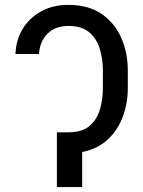

<svg xmlns="http://www.w3.org/2000/svg" viewBox="-20 -757 580 777"><path d="M235.8 -221.6H257.1Q312.5 -221.6 342.7 -247.7Q372.9 -273.8 384.6 -314.8Q396.3 -355.8 396.3 -400.6V-473Q396.3 -517 384.2 -558.1Q372.2 -599.1 342 -625.5Q311.8 -652 257.1 -652Q203.8 -652 172.4 -620.7Q141 -589.5 137.8 -538.4H42.6Q44.7 -595.2 71.9 -640.1Q99.1 -685 146.5 -711.1Q193.9 -737.2 257.1 -737.2Q338.1 -737.2 391.3 -700.5Q444.6 -663.7 470.9 -603.5Q497.2 -543.3 497.2 -473V-400.6Q497.2 -338.8 476.9 -284.4Q456.7 -230.1 415.7 -192.1Q374.6 -154.1 312.5 -141.7V0H210.2V-221.6Z"/></svg>

Font: Inter Zeller
Style: Regular
Weight: 400
Designer: Rasmus Andersson; Joe Bland
Foundry: zeller
Version: Version 3.015;git-dec3a8cb1